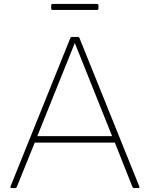

<svg xmlns="http://www.w3.org/2000/svg" viewBox="-20 -950 765 983"><path d="M56 13H40Q36 13 34 10.5Q32 8 34 4L340 -755Q342 -761 350 -761H377Q385 -761 387 -755L693 4Q694 5 694 8Q694 13 687 13H669Q660 13 658 7L568 -220H158L66 7Q64 13 56 13ZM484 -922V-907Q484 -899 476 -899H250Q242 -899 242 -907V-922Q242 -930 250 -930H476Q484 -930 484 -922ZM171 -253H554L363 -730Z"/></svg>

Font: LINE Seed JP_TTF Thin
Style: Regular
Weight: 250
Designer: LY Corporation & Fontrix & Fontworks
Version: Version 1.008